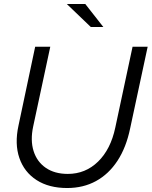

<svg xmlns="http://www.w3.org/2000/svg" viewBox="-20 -935 763 966"><path d="M318 11Q226 11 164 -29Q102 -69 77.5 -140Q53 -211 73 -303L157 -700H233L147 -299Q132 -229 149 -175Q166 -121 210.5 -90.5Q255 -60 321 -60Q410 -60 473.5 -122Q537 -184 560 -293L647 -700H723L635 -290Q615 -193 571 -126Q527 -59 463 -24Q399 11 318 11ZM437 -799 316 -915H409L500 -799Z"/></svg>

Font: Red Hat Display VF
Style: Italic
Weight: 300
Italic angle: -12°
Designer: Pentagram, MCKL
Foundry: Pentagram, MCKL
Version: Version 1.023